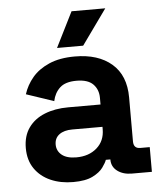

<svg xmlns="http://www.w3.org/2000/svg" viewBox="-52 -745 681 805"><g transform="rotate(-5 289.0 -343.0)"><path d="M224 14Q171 14 129 -4.5Q87 -23 62.5 -58.5Q38 -94 38 -145Q38 -196 62.5 -230.5Q87 -265 130.5 -282.5Q174 -300 230 -300H366V-328Q366 -363 344 -385.5Q322 -408 274 -408Q227 -408 204 -386.5Q181 -365 174 -331L58 -370Q70 -408 96.5 -439.5Q123 -471 167.5 -490.5Q212 -510 276 -510Q374 -510 431 -461Q488 -412 488 -319V-134Q488 -104 516 -104H556V0H472Q435 0 411 -18Q387 -36 387 -66V-67H368Q364 -55 350 -35.5Q336 -16 306 -1Q276 14 224 14ZM246 -88Q299 -88 332.5 -117.5Q366 -147 366 -196V-206H239Q204 -206 184 -191Q164 -176 164 -149Q164 -122 185 -105Q206 -88 246 -88ZM205 -552 279 -700H421L315 -552Z"/></g></svg>

Font: Space Grotesk Light
Style: Bold
Weight: 700
Version: Version 2.000